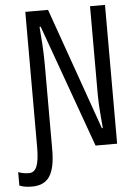

<svg xmlns="http://www.w3.org/2000/svg" viewBox="-123 -758 682 984"><g transform="rotate(-5 218.5 -266.5)"><path d="M1 181C84 181 121 130 121 0V-436C121 -509 116 -568 111 -631H117L344 0H455V-714H378V-256C378 -189 388 -109 389 -86H384L162 -714H45V-18C45 73 29 111 -8 111C-29 111 -47 107 -63 101V170C-44 178 -23 181 1 181Z"/></g></svg>

Font: Noto Sans Mono ExtraCondensed
Style: Regular
Weight: 400
Width: 2
Designer: Monotype Design Team
Foundry: Monotype Imaging Inc.
Version: Version 2.014